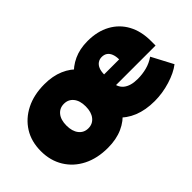

<svg xmlns="http://www.w3.org/2000/svg" viewBox="-65 -653 902 902"><g transform="rotate(-45 386.5 -201.5)"><path d="M254 10Q184 10 131.5 -16.5Q79 -43 49.5 -91Q20 -139 20 -202Q20 -266 49.5 -313Q79 -360 131.5 -386.5Q184 -413 254 -413Q309 -413 351 -395Q393 -377 420 -345L382 -344Q409 -376 449 -394.5Q489 -413 541 -413Q606 -413 653.5 -387Q701 -361 726.5 -314Q752 -267 752 -203V-172H407V-247H585Q585 -268 579 -283Q573 -298 562 -305.5Q551 -313 535 -313Q520 -313 508.5 -305Q497 -297 491 -282Q485 -267 485 -244V-203Q485 -161 510 -140.5Q535 -120 582 -120Q613 -120 642 -127.5Q671 -135 697 -153L753 -47Q721 -22 669 -6Q617 10 565 10Q505 10 459.5 -8.5Q414 -27 386 -61L422 -62Q395 -28 352.5 -9Q310 10 254 10ZM254 -120Q283 -120 300.5 -142Q318 -164 318 -202Q318 -240 300.5 -261.5Q283 -283 254 -283Q225 -283 207.5 -261.5Q190 -240 190 -202Q190 -164 207.5 -142Q225 -120 254 -120Z"/></g></svg>

Font: Rokkitt Black
Style: Regular
Weight: 900
Designer: Vernon Adams
Foundry: Vernon Adams
Version: Version 3.103